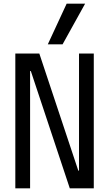

<svg xmlns="http://www.w3.org/2000/svg" viewBox="-20 -1020 590 1040"><path d="M63 0V-730H193L404 -96H408V-730H488V0H358L147 -635H143V0ZM319 -780H239L341 -1000H441Z"/></svg>

Font: M PLUS Code Latin SemiExpanded
Style: Regular
Weight: 400
Width: 6
Designer: Coji Morishita
Foundry: UNDERFOREST DESIGN
Version: Version 1.002; ttfautohint (v1.8.3)